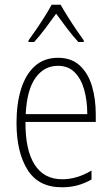

<svg xmlns="http://www.w3.org/2000/svg" viewBox="-20 -784 475 814"><path d="M226 -539Q283 -539 318.5 -506Q354 -473 370 -418.5Q386 -364 386 -300V-267H88Q87 -149 126.5 -86.5Q166 -24 244 -24Q306 -24 368 -61V-23Q340 -7 309.5 1.5Q279 10 242 10Q143 10 96.5 -64.5Q50 -139 50 -263Q50 -345 69.5 -407Q89 -469 128 -504Q167 -539 226 -539ZM226 -505Q167 -505 130.5 -454Q94 -403 89 -300H350Q350 -357 337 -403.5Q324 -450 296.5 -477.5Q269 -505 226 -505ZM237 -764Q250 -741 268.5 -711.5Q287 -682 305.5 -655Q324 -628 335 -613V-606H312Q289 -631 264 -664Q239 -697 218 -726Q198 -698 172.5 -664Q147 -630 125 -606H101V-613Q115 -632 133.5 -659Q152 -686 169.5 -714Q187 -742 199 -764Z"/></svg>

Font: Noto Sans Kannada Condensed ExtraLight
Style: Regular
Weight: 200
Width: 3
Designer: Jelle Bosma - Monotype Design Team
Foundry: Monotype Imaging Inc.
Version: Version 2.005; ttfautohint (v1.8.4.7-5d5b)